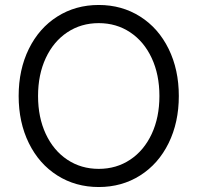

<svg xmlns="http://www.w3.org/2000/svg" viewBox="-20 -736 794 772"><path d="M55 -350Q55 -456 96 -539.5Q137 -623 210.5 -669.5Q284 -716 377 -716Q470 -716 543.5 -669.5Q617 -623 658 -539.5Q699 -456 699 -350Q699 -244 658 -160.5Q617 -77 543.5 -30.5Q470 16 377 16Q284 16 210.5 -30.5Q137 -77 96 -160.5Q55 -244 55 -350ZM377 -57Q448 -57 503.5 -94Q559 -131 590 -197.5Q621 -264 621 -350Q621 -436 590 -502.5Q559 -569 503.5 -606Q448 -643 377 -643Q306 -643 250.5 -606Q195 -569 164 -502.5Q133 -436 133 -350Q133 -264 164 -197.5Q195 -131 250.5 -94Q306 -57 377 -57Z"/></svg>

Font: MedMera Sans
Style: Regular
Weight: 400
Designer: Kasper Nordkvist
Foundry: UNCUT.wtf
Version: Version 1.300